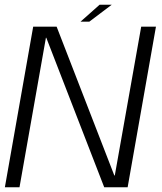

<svg xmlns="http://www.w3.org/2000/svg" viewBox="-30 -787 680 807"><path d="M-9.5 0H52L163 -628.5H164.5L408 0H506.5L625.5 -675H563.5L452.5 -49.5H450.5L208 -675H109.5ZM308.5 -696H345.5L439.5 -767H388.5Z"/></svg>

Font: Anybody Thin Light
Style: Italic
Weight: 300
Italic angle: -10°
Version: Version 1.113;gftools[0.9.25]